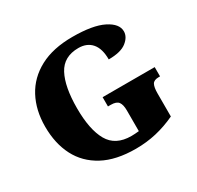

<svg xmlns="http://www.w3.org/2000/svg" viewBox="-157 -905 1123 1095"><g transform="rotate(-30 405.0 -357.0)"><path d="M440 10Q310 10 224.5 -36Q139 -82 96.5 -164.5Q54 -247 54 -358Q54 -466 98 -548.5Q142 -631 229 -677.5Q316 -724 444 -724Q578 -724 646.5 -689.5Q715 -655 715 -605Q715 -568 677.5 -538.5Q640 -509 560 -509Q560 -580 529 -616Q498 -652 442 -652Q345 -652 304.5 -575.5Q264 -499 264 -358Q264 -217 307 -141.5Q350 -66 454 -66Q476 -66 504 -69V-206Q504 -243 491 -261Q478 -279 441 -279H422V-340H765V-279H756Q724 -279 714 -260.5Q704 -242 704 -202V-50Q640 -20 575.5 -5Q511 10 440 10Z"/></g></svg>

Font: Noto Serif Ethiopic Black
Style: Regular
Weight: 900
Designer: Monotype Design Team
Foundry: Monotype Imaging Inc.
Version: Version 2.102; ttfautohint (v1.8.4.7-5d5b)